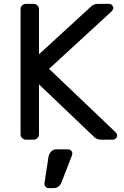

<svg xmlns="http://www.w3.org/2000/svg" viewBox="-20 -720 639 990"><path d="M574 -40Q584 -30 584 -22Q584 -13 577.5 -6.5Q571 0 562 0H500Q479 0 464 -15L181 -285V-27Q181 -16 173 -8Q165 0 154 0H113Q102 0 94 -8Q86 -16 86 -27V-673Q86 -684 94 -692Q102 -700 113 -700H154Q165 -700 173 -692Q181 -684 181 -673V-440L448 -685Q463 -700 484 -700H542Q551 -700 557.5 -693.5Q564 -687 564 -678Q564 -670 554 -660L233 -365ZM273 50H331Q340 50 346.5 56.5Q353 63 353 72Q353 76 352 79L298 218Q286 250 255 250H231Q222 250 215.5 243.5Q209 237 209 228V226L230 89Q233 73 243.5 61.5Q254 50 273 50Z"/></svg>

Font: Contemporary
Style: Regular
Weight: 400
Designer: Victor Tran
Foundry: Victor Tran
Version: Version 1.100